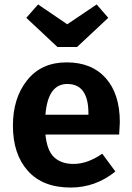

<svg xmlns="http://www.w3.org/2000/svg" viewBox="-20 -826 593 862"><path d="M377 -311V-317Q377 -449 282 -449Q195 -449 184 -311ZM518 -277Q518 -267 515 -222H184Q191 -150 223 -120Q255 -90 310 -90Q373 -90 439 -136L498 -56Q409 16 297 16Q172 16 105 -59Q38 -134 38 -262Q38 -386 102 -466Q166 -546 279 -546Q392 -546 455 -475Q518 -404 518 -277ZM238 -615 98 -746 151 -806 282 -717 414 -806 466 -746 326 -615Z"/></svg>

Font: FiraSans
Style: Regular
Weight: 600
Designer: Carrois Corporate & Edenspiekermann AG
Foundry: Carrois Corporate GbR & Edenspiekermann AG
Version: Version 3.106;PS 003.106;hotconv 1.0.70;makeotf.lib2.5.58329